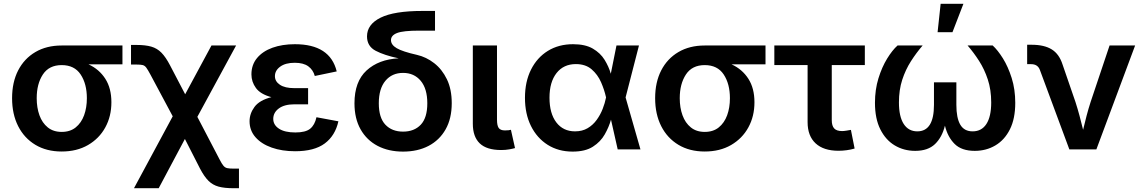

<svg xmlns="http://www.w3.org/2000/svg" viewBox="-20 -785 6004 1009"><path d="M304.2 11.2Q224.6 11.2 166 -23.9Q107.4 -59.1 75.4 -122.1Q43.5 -185.1 43.5 -269Q43.5 -353 75.4 -415Q107.4 -477.1 166 -511.5Q224.6 -545.9 304.2 -545.9H623.5V-446.8H445.3Q501.5 -420.9 533.4 -371.1Q565.4 -321.3 565.4 -247.6Q565.4 -173.8 533.4 -115.5Q501.5 -57.1 442.6 -22.9Q383.8 11.2 304.2 11.2ZM304.2 -442.9Q237.8 -442.9 205.3 -393.6Q172.9 -344.2 172.9 -269Q172.9 -219.2 187.3 -179.2Q201.7 -139.2 231 -115.5Q260.3 -91.8 304.2 -91.8Q348.6 -91.8 377.9 -115.5Q407.2 -139.2 421.9 -179.2Q436.5 -219.2 436.5 -269Q436.5 -344.2 403.8 -393.6Q371.1 -442.9 304.2 -442.9Z M684.1 204.1 887.7 -173.8 770.5 -393.1Q756.8 -418.5 748.8 -429.4Q740.7 -440.4 729.7 -443.1Q718.8 -445.8 697.3 -445.8H668.5V-548.8H697.3Q744.1 -548.8 774.9 -540Q805.7 -531.2 828.4 -508.1Q851.1 -484.9 873.5 -441.9L953.1 -289.6L1091.3 -545.9H1220.7L1017.1 -170.9L1133.8 52.7Q1145.5 75.7 1154.1 85.9Q1162.6 96.2 1174.3 98.6Q1186 101.1 1207 101.1H1235.8V204.1H1207Q1159.7 204.1 1128.9 195.8Q1098.1 187.5 1075.7 165.3Q1053.2 143.1 1031.2 101.1L951.7 -54.7L814 204.1Z M1530.8 9.8Q1461.9 9.8 1408 -9.3Q1354 -28.3 1322.8 -63.7Q1291.5 -99.1 1291.5 -147.9Q1291.5 -188 1317.4 -223.1Q1343.3 -258.3 1406.2 -274.4Q1348.6 -290 1325 -322.5Q1301.3 -355 1301.3 -394Q1301.3 -444.3 1330.8 -480Q1360.4 -515.6 1411.9 -534.2Q1463.4 -552.7 1529.8 -552.7Q1714.8 -552.7 1749.5 -409.7L1634.3 -385.7Q1625.5 -418 1600.1 -436.5Q1574.7 -455.1 1528.8 -455.1Q1480.5 -455.1 1452.6 -434.8Q1424.8 -414.6 1424.8 -384.8Q1424.8 -356.9 1451.2 -339.4Q1477.5 -321.8 1526.9 -321.8H1599.1V-236.8H1526.9Q1474.6 -236.8 1445.3 -215.1Q1416 -193.4 1416 -160.2Q1416 -128.4 1446.3 -108.6Q1476.6 -88.9 1532.2 -88.9Q1585.9 -88.9 1610.1 -108.6Q1634.3 -128.4 1643.1 -168.9L1758.3 -147.5Q1741.7 -72.3 1686.8 -31.2Q1631.8 9.8 1530.8 9.8Z M2098.1 11.7Q2022 11.7 1964.6 -18.3Q1907.2 -48.3 1875 -105.2Q1842.8 -162.1 1842.8 -242.2Q1842.8 -356.4 1906.5 -414.8Q1970.2 -473.1 2075.2 -478.5Q2000 -494.1 1954.3 -518.1Q1908.7 -542 1908.7 -593.8Q1908.7 -656.7 1980 -692.1Q2051.3 -727.5 2200.2 -727.5H2266.1V-624H2182.6Q2099.1 -624 2066.9 -611.6Q2034.7 -599.1 2034.7 -574.2Q2034.7 -549.3 2065.2 -531.5Q2095.7 -513.7 2171.4 -496.6Q2220.2 -485.4 2261.7 -453.1Q2303.2 -420.9 2328.6 -368.4Q2354 -315.9 2354 -242.7Q2354 -162.1 2321.8 -105.2Q2289.6 -48.3 2232.2 -18.3Q2174.8 11.7 2098.1 11.7ZM2098.1 -93.3Q2156.7 -93.3 2191.2 -129.6Q2225.6 -166 2225.6 -242.2Q2225.6 -318.8 2190.9 -360.4Q2156.2 -401.9 2098.1 -401.9Q2040 -401.9 2005.4 -360.4Q1970.7 -318.8 1970.7 -242.2Q1970.7 -166 2005.4 -129.6Q2040 -93.3 2098.1 -93.3Z M2613.8 3.4Q2537.6 3.4 2501.2 -31.5Q2464.8 -66.4 2464.8 -134.8V-545.9H2591.8V-155.8Q2591.8 -125.5 2600.8 -112.5Q2609.9 -99.6 2633.8 -99.6Q2646.5 -99.6 2653.1 -100.6Q2659.7 -101.6 2665 -103L2686.5 -6.8Q2674.8 -3.4 2655.8 0Q2636.7 3.4 2613.8 3.4Z M2989.3 11.7Q2914.6 11.7 2858.2 -23.9Q2801.8 -59.6 2770.3 -123Q2738.8 -186.5 2738.8 -271Q2738.8 -355.5 2770.5 -418.9Q2802.2 -482.4 2859.1 -517.6Q2916 -552.7 2991.7 -552.7Q3055.7 -552.7 3095.5 -529.5Q3135.3 -506.3 3157.2 -470.7Q3179.2 -435.1 3189.9 -397.5L3219.7 -545.9H3337.9L3267.6 -272.9L3345.7 0H3226.1L3190.9 -156.2Q3180.2 -117.7 3158.2 -78.9Q3136.2 -40 3095.9 -14.2Q3055.7 11.7 2989.3 11.7ZM3165 -272.9 3164.6 -274.4Q3156.2 -312.5 3138.7 -352.8Q3121.1 -393.1 3089.1 -420.7Q3057.1 -448.2 3006.3 -448.2Q2941.9 -448.2 2904.8 -401.1Q2867.7 -354 2867.7 -271.5Q2867.7 -189 2903.6 -141.8Q2939.5 -94.7 3002 -94.7Q3040 -94.7 3068.1 -111.3Q3096.2 -127.9 3115.7 -155Q3135.3 -182.1 3147.2 -212.9Q3159.2 -243.7 3164.6 -271.5Z M3683.6 11.2Q3604 11.2 3545.4 -23.9Q3486.8 -59.1 3454.8 -122.1Q3422.9 -185.1 3422.9 -269Q3422.9 -353 3454.8 -415Q3486.8 -477.1 3545.4 -511.5Q3604 -545.9 3683.6 -545.9H4002.9V-446.8H3824.7Q3880.9 -420.9 3912.8 -371.1Q3944.8 -321.3 3944.8 -247.6Q3944.8 -173.8 3912.8 -115.5Q3880.9 -57.1 3822 -22.9Q3763.2 11.2 3683.6 11.2ZM3683.6 -442.9Q3617.2 -442.9 3584.7 -393.6Q3552.2 -344.2 3552.2 -269Q3552.2 -219.2 3566.7 -179.2Q3581.1 -139.2 3610.4 -115.5Q3639.6 -91.8 3683.6 -91.8Q3728 -91.8 3757.3 -115.5Q3786.6 -139.2 3801.3 -179.2Q3815.9 -219.2 3815.9 -269Q3815.9 -344.2 3783.2 -393.6Q3750.5 -442.9 3683.6 -442.9Z M4386.7 7.3Q4308.1 7.3 4266.1 -31.7Q4224.1 -70.8 4224.1 -143.1V-442.9H4049.3V-545.9H4524.9V-442.9H4351.1V-153.8Q4351.1 -124 4363.8 -110.1Q4376.5 -96.2 4405.3 -96.2Q4414.1 -96.2 4428.2 -98.4Q4442.4 -100.6 4451.7 -102.5L4471.2 -4.4Q4451.2 1.5 4429.4 4.4Q4407.7 7.3 4386.7 7.3Z M4789.6 7.8Q4730 7.8 4682.1 -20.8Q4634.3 -49.3 4606.2 -105.5Q4578.1 -161.6 4578.1 -244.6Q4578.1 -314 4596.4 -373.3Q4614.7 -432.6 4642.1 -477.1Q4669.4 -521.5 4696.8 -545.9H4828.6Q4795.4 -507.3 4767.1 -463.1Q4738.8 -418.9 4721.4 -365.7Q4704.1 -312.5 4704.1 -246.6Q4704.1 -172.4 4729.2 -133.5Q4754.4 -94.7 4800.8 -94.7Q4888.2 -94.7 4888.2 -233.9V-352.5H5005.9V-233.9Q5005.9 -165 5026.4 -129.9Q5046.9 -94.7 5091.3 -94.7Q5138.7 -94.7 5163.8 -133.5Q5189 -172.4 5189 -246.6Q5189 -313.5 5171.1 -367.4Q5153.3 -421.4 5125 -465.3Q5096.7 -509.3 5064.9 -545.9H5196.8Q5223.1 -522 5250.5 -478.3Q5277.8 -434.6 5296.6 -375Q5315.4 -315.4 5315.4 -244.6Q5315.4 -161.6 5287.4 -105.5Q5259.3 -49.3 5210.9 -20.8Q5162.6 7.8 5102.5 7.8Q5033.7 7.8 4997.1 -28.3Q4960.4 -64.5 4945.8 -124.5Q4930.7 -63.5 4893.6 -27.8Q4856.4 7.8 4789.6 7.8ZM4907.2 -615.7 4923.3 -765.1H5043L4985.4 -615.7Z M5599.6 0 5444.8 -417.5Q5433.6 -447.8 5398.9 -447.8H5377.9V-549.8H5401.4Q5467.8 -549.8 5507.1 -525.4Q5546.4 -501 5564 -445.8L5631.8 -249Q5643.6 -212.4 5653.3 -176Q5663.1 -139.6 5671.9 -103Q5680.7 -140.1 5690.2 -176.5Q5699.7 -212.9 5711.4 -249L5811 -545.9H5945.3L5741.7 0Z"/></svg>

Font: Inter SemiBold
Style: Regular
Weight: 600
Designer: Rasmus Andersson
Foundry: rsms
Version: Version 4.001;git-9221beed3